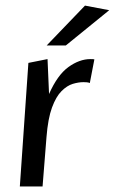

<svg xmlns="http://www.w3.org/2000/svg" viewBox="-20 -676 416 696"><path d="M51.9 0 82.9 -448 152.3 -461.8 157.8 -335.2Q188.2 -404.1 228.1 -433Q268 -461.8 307.8 -461.8Q314.5 -461.8 317.7 -461.5Q320.9 -461.1 322.1 -460.8L305.6 -375.1Q300.8 -377.2 294.2 -377.7Q287.6 -378.2 282.3 -378.2Q264.7 -378.2 243.9 -372Q223.1 -365.7 203.2 -345.9Q183.3 -326.2 168.5 -286.2Q153.8 -246.2 148.5 -178.7L134.3 0ZM149.1 -511.1 288.1 -655.7 375.9 -639 218.5 -511.1Z"/></svg>

Font: Ancizar Sans Thin
Style: Italic
Weight: 100
Italic angle: -4°
Designer: Cesar Puertas, Viviana Monsalve, Julian Moncada, Julian Prieto, Jose Castro, Mariel Hernandez, Felipe Aragon, Sara Alarc
Version: Version 8.100